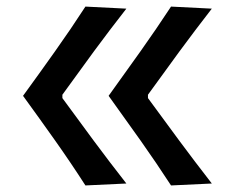

<svg xmlns="http://www.w3.org/2000/svg" viewBox="-20 -564 717 586"><path d="M502 2Q457.5 -66.4 409.2 -134.8Q360.8 -203.1 311.5 -271.5Q360.8 -339.8 409.2 -408Q457.5 -476.1 502 -543.9L626.5 -537.6Q575.7 -472.2 527.3 -406.5Q479 -340.8 431.6 -274.9V-264.6Q479 -199.7 527.3 -134.5Q575.7 -69.3 626.5 -3.9ZM240.7 2Q196.8 -66.4 148.4 -134.8Q100.1 -203.1 50.3 -271.5Q100.1 -339.8 148.4 -408Q196.8 -476.1 240.7 -543.9L365.7 -537.6Q314.5 -472.2 266.1 -406.5Q217.8 -340.8 170.4 -274.9V-264.6Q217.8 -199.7 266.1 -134.5Q314.5 -69.3 365.7 -3.9Z"/></svg>

Font: Pinar DS4-Medium
Style: Regular
Weight: 500
Designer: Amin Abedi
Version: Version 2.000